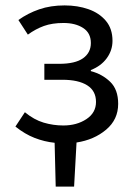

<svg xmlns="http://www.w3.org/2000/svg" viewBox="-20 -518 496 710"><path d="M186 172 182 10Q144 6 108 -8Q72 -22 37 -50L72 -103Q106 -75 141.5 -64.5Q177 -54 214 -54Q264 -54 299.5 -77.5Q335 -101 335 -141Q335 -182 302.5 -202.5Q270 -223 211 -223H144V-282H199Q258 -282 287 -302.5Q316 -323 316 -359Q316 -396 287.5 -414.5Q259 -433 215 -433Q173 -433 142.5 -422Q112 -411 83 -390L48 -444Q83 -469 125 -483.5Q167 -498 219 -498Q267 -498 307 -484Q347 -470 371.5 -441Q396 -412 396 -367Q396 -332 375 -303Q354 -274 316 -259V-255Q358 -244 387.5 -215.5Q417 -187 417 -134Q417 -76 372.5 -38.5Q328 -1 263 9L254 172Z"/></svg>

Font: .
Style: 
Weight: 400
Designer: Paul D. Hunt, Dalton Maag
Foundry: Dalton Maag Ltd
Version: Version 1.200